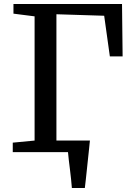

<svg xmlns="http://www.w3.org/2000/svg" viewBox="-20 -763 657 963"><path d="M215 -58H406V-35.5H215ZM340.5 180Q339 159.5 336.5 136Q334 112.5 331 88Q328 63.5 325.2 40.8Q322.5 18 321 0L276 -58H431Q429 -38 426.5 -14Q424 10 421.2 35.8Q418.5 61.5 415.8 87.2Q413 113 410.5 136.8Q408 160.5 405.5 180ZM44 0V-47.5L153.5 -58V-681L47.5 -694.5V-743H592L595 -480H531L502.5 -684L263 -691.5V-58L419.5 -47.5V0Z"/></svg>

Font: Merriweather 24pt
Style: Regular
Weight: 400
Designer: Eben Sorkin
Foundry: Eben Sorkin
Version: Version 2.100